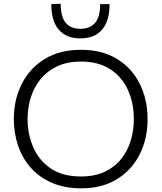

<svg xmlns="http://www.w3.org/2000/svg" viewBox="-20 -990 858 1020"><path d="M412.5 10.5Q323 10.5 255.8 -18.8Q188.5 -48 143.5 -99Q98.5 -150 76 -216.5Q53.5 -283 53.5 -357.5Q53.5 -461 95.8 -544.5Q138 -628 217.8 -676.8Q297.5 -725.5 409.5 -725.5Q523.5 -725.5 602.8 -676.2Q682 -627 723 -543.5Q764 -460 764 -357.5Q764 -252.5 721.8 -169.2Q679.5 -86 600.8 -37.8Q522 10.5 412.5 10.5ZM410 -52.5Q483.5 -52.5 536.5 -77.5Q589.5 -102.5 623.8 -145.5Q658 -188.5 674.5 -243.2Q691 -298 691 -357.5Q691 -443 659.5 -512.2Q628 -581.5 565.5 -622.2Q503 -663 410 -663Q338 -663 284.8 -638.2Q231.5 -613.5 196.2 -570.5Q161 -527.5 143.8 -472.8Q126.5 -418 126.5 -357.5Q126.5 -277 156.8 -207.2Q187 -137.5 249.8 -95Q312.5 -52.5 410 -52.5ZM406.5 -786Q332 -786 292.2 -832.5Q252.5 -879 252.5 -968L302.5 -970Q302.5 -899.5 329.5 -868.2Q356.5 -837 406.5 -837Q457.5 -837 484.8 -868Q512 -899 512 -968H562Q562 -879 522.2 -832.5Q482.5 -786 406.5 -786Z"/></svg>

Font: Heraclito Light
Style: Regular
Weight: 300
Designer: Kostas Bartsokas (font) & Cristiano Sobral (main changes)
Foundry: Kostas Bartsokas (font) & Cristiano Sobral (main changes)
Version: Version 1.00;July 8, 2020;FontCreator 13.0.0.2655 64-bit